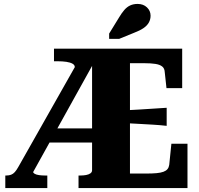

<svg xmlns="http://www.w3.org/2000/svg" viewBox="-20 -958 1012 978"><path d="M255 -304H466V-232H216ZM615 -396Q653 -398 688.5 -400Q724 -402 759 -404.5Q794 -407 829 -409V-317Q794 -321 759 -323Q724 -325 688.5 -327Q653 -329 615 -331ZM380 0V-64H389Q405 -64 418.5 -66.5Q432 -69 440.5 -75Q449 -81 449 -91V-624H450L149 -82Q149 -77 157 -72.5Q165 -68 179 -66Q193 -64 208 -64H221V0H7V-64H12Q26 -64 36.5 -68Q47 -72 55.5 -81.5Q64 -91 73 -107L361 -616Q361 -627 349.5 -633.5Q338 -640 318.5 -643Q299 -646 271 -646H255V-710H908V-509H828L819 -592Q818 -610 806 -619.5Q794 -629 771.5 -632.5Q749 -636 717 -636H642V-74H726Q756 -74 777.5 -76Q799 -78 812.5 -83Q826 -88 833 -96.5Q840 -105 842 -118L853 -226H935V0ZM587 -870 536 -787V-760H587L663 -791Q692 -802 710.5 -814.5Q729 -827 738 -843Q747 -859 747 -878Q747 -903 728.5 -920.5Q710 -938 681 -938Q660 -938 643.5 -930.5Q627 -923 613.5 -907.5Q600 -892 587 -870Z"/></svg>

Font: Roboto Serif 36pt
Style: Bold
Weight: 700
Version: Version 1.008